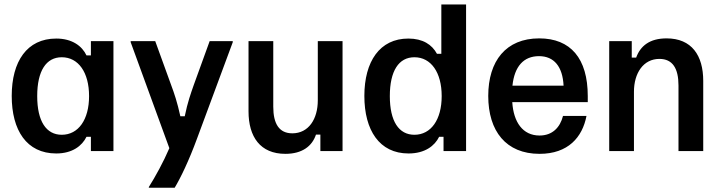

<svg xmlns="http://www.w3.org/2000/svg" viewBox="-20 -687 3278 873"><path d="M235.8 10.8C309.2 10.8 353.3 -24.2 373.3 -65H393.3V0H495.8V-500H393.3V-435H373.3C353.3 -477.5 308.3 -511.7 235.8 -511.7C102.5 -511.7 33.3 -407.5 33.3 -250.8C33.3 -95 100.8 10.8 235.8 10.8ZM260.8 -74.2C190 -74.2 149.2 -135.8 149.2 -250C149.2 -365 190 -426.7 260.8 -426.7C336.7 -426.7 385 -357.5 385 -250C385 -143.3 336.7 -74.2 260.8 -74.2Z M774.2 166.7C800.8 122.5 839.2 43.3 875.8 -56.7L1038.3 -495V-500H933.3L860.8 -300C847.5 -261.7 833.3 -223.3 820 -158.3H800C785.8 -223.3 772.5 -261.7 758.3 -300L685.8 -500H574.2V-495L750 -13.3C723.3 49.2 686.7 115.8 656.7 163.3V166.7Z M1277.5 12.5C1354.2 12.5 1399.2 -22.5 1416.7 -75H1436.7V0H1537.5V-500H1425V-230.8C1425 -145.8 1383.3 -80.8 1309.2 -80.8C1249.2 -80.8 1222.5 -124.2 1222.5 -201.7V-500H1110V-180.8C1110 -65 1163.3 12.5 1277.5 12.5Z M1837.5 10.8C1912.5 10.8 1956.7 -24.2 1976.7 -65H1996.7V0H2099.2V-666.7H1986.7V-442.5H1966.7C1944.2 -484.2 1902.5 -511.7 1836.7 -511.7C1706.7 -511.7 1636.7 -407.5 1636.7 -250.8C1636.7 -95 1705 10.8 1837.5 10.8ZM1864.2 -74.2C1793.3 -74.2 1752.5 -135.8 1752.5 -250C1752.5 -365 1793.3 -426.7 1864.2 -426.7C1940 -426.7 1988.3 -357.5 1988.3 -250C1988.3 -143.3 1940 -74.2 1864.2 -74.2Z M2433.3 12.5C2563.3 12.5 2628.3 -63.3 2646.7 -160H2540C2526.7 -107.5 2491.7 -70.8 2433.3 -70.8C2356.7 -70.8 2315 -131.7 2309.2 -222.5H2652.5V-250C2652.5 -421.7 2574.2 -512.5 2431.7 -512.5C2280.8 -512.5 2200 -410 2200 -250.8C2200 -90.8 2280.8 12.5 2433.3 12.5ZM2310 -297.5C2319.2 -385 2360.8 -431.7 2430.8 -431.7C2499.2 -431.7 2538.3 -384.2 2542.5 -297.5Z M2862.5 0V-270C2862.5 -354.2 2905 -419.2 2978.3 -419.2C3038.3 -419.2 3065 -375.8 3065 -298.3V0H3177.5V-319.2C3177.5 -435 3125 -512.5 3010.8 -512.5C2934.2 -512.5 2891.7 -478.3 2872.5 -425H2852.5V-500H2750V0Z"/></svg>

Font: Familjen Grotesk Medium
Style: Regular
Weight: 500
Designer: Anders Wikstroem, Jonas Baeckman, Matilda Gysing, Kristian Moeller
Foundry: Familjen STHLM AB
Version: Version 2.000